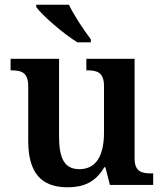

<svg xmlns="http://www.w3.org/2000/svg" viewBox="-20 -786 695 816"><path d="M309 -606H366V-619C337 -657 294 -721 273 -766H134V-756C159 -721 250 -642 309 -606ZM267 10C334 10 386 -11 423 -75H428L447 0H631V-49H624C584 -49 552 -55 552 -113V-536H347V-487H350C391 -487 422 -480 422 -420V-223C422 -128 391 -67 317 -67C250 -67 231 -120 231 -206V-536H25V-487H28C75 -487 100 -476 100 -417V-187C100 -52 155 10 267 10Z"/></svg>

Font: Noto Serif Lao SemiBold
Style: Regular
Weight: 600
Designer: Monotype Design Team
Foundry: Monotype Imaging Inc.
Version: Version 2.003